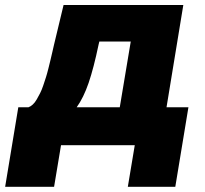

<svg xmlns="http://www.w3.org/2000/svg" viewBox="-74 -565 797 747"><path d="M-54 161.9 -2.8 -147.7H36.9Q45.5 -150.9 53.6 -158.4Q61.8 -165.8 68.9 -178.3Q76 -190.7 82 -202.4Q88.1 -214.1 94.5 -233.1Q100.9 -252.1 104.9 -264.7Q109 -277.3 114.5 -299.5Q120 -321.7 122.5 -332Q125 -342.3 130.1 -364.5Q135.3 -386.7 136.4 -392L173.3 -545.5H639.2L573.9 -147.7H659.1L608 161.9H423.3L450.3 0H163.4L136.4 161.9ZM224.4 -147.7H392L434.7 -403.4H312.5L309.7 -392Q290.5 -300.1 270.8 -242.5Q251.1 -185 224.4 -147.7Z"/></svg>

Font: Karasuma Gothic
Style: Italic
Weight: 900
Italic angle: -9.39999°
Designer: Rasmus Andersson / Ryoko Nishizuka
Foundry: Genbu
Version: Version 1.00